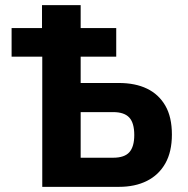

<svg xmlns="http://www.w3.org/2000/svg" viewBox="-20 -725 731 745"><path d="M144 0V-505H25V-616H143V-705H293V-616H431V-505H293V-403H441Q505 -403 550.5 -381Q596 -359 621.5 -315Q647 -271 647 -203Q647 -136 621.5 -91Q596 -46 550 -23Q504 0 442 0ZM293 -113H419Q463 -113 482 -134.5Q501 -156 501 -201Q501 -248 481.5 -269Q462 -290 419 -290H293Z"/></svg>

Font: Nunito Sans 7pt Condensed ExtraBold
Style: Regular
Weight: 800
Width: 3
Designer: Vernon Adams
Foundry: Vernon Adams
Version: Version 3.101;gftools[0.9.27]